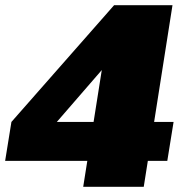

<svg xmlns="http://www.w3.org/2000/svg" viewBox="-29 -720 716 740"><path d="M-9.2 -100 15 -250 410.8 -700H635.8L565 -250H640L615.8 -100H540.8L525 0H291.7L307.5 -100ZM190 -250H331.7L363.3 -450Z"/></svg>

Font: BoonTook
Style: Italic
Weight: 400
Italic angle: -9°
Designer: Sungsit Sawaiwan
Foundry: FontUni
Version: Version 3.0